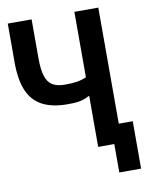

<svg xmlns="http://www.w3.org/2000/svg" viewBox="-95 -794 790 1015"><g transform="rotate(-10 300.0 -286.0)"><path d="M462 0H375.5V-273.5H373Q354.5 -264 341.2 -259.5Q328 -255 308.8 -252.5Q289.5 -250 258 -250Q173.5 -250 120.8 -278Q68 -306 43 -364.5Q18 -423 18 -516.5V-725H146V-519.5Q146 -456.5 157 -421Q168 -385.5 192.8 -370Q217.5 -354.5 261 -354.5Q299.5 -354.5 325.2 -358.8Q351 -363 375.5 -373.5V-725H504V-102H579V152.5H462Z"/></g></svg>

Font: JuliaMono ExtraBold
Style: Regular
Weight: 800
Monospace: yes
Designer: cormullion
Foundry: corm
Version: Version 0.055; ttfautohint (v1.8.4)